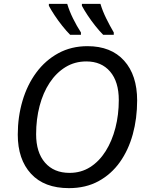

<svg xmlns="http://www.w3.org/2000/svg" viewBox="-20 -964 761 994"><path d="M337 10Q209 10 140.5 -64.5Q72 -139 72 -267Q72 -359 96.5 -442Q121 -525 168 -588.5Q215 -652 282 -688.5Q349 -725 433 -725Q555 -725 622.5 -650Q690 -575 690 -444Q690 -351 667.5 -269Q645 -187 600.5 -124.5Q556 -62 490 -26Q424 10 337 10ZM340 -69Q400 -69 447 -99Q494 -129 527 -181.5Q560 -234 577.5 -302Q595 -370 595 -446Q595 -541 550 -593.5Q505 -646 427 -646Q367 -646 319 -616.5Q271 -587 237 -535.5Q203 -484 185 -415.5Q167 -347 167 -269Q167 -175 213 -122Q259 -69 340 -69ZM514 -784Q495 -803 473.5 -830Q452 -857 433.5 -885Q415 -913 404 -934V-944H500Q511 -907 530 -868.5Q549 -830 569 -796V-784ZM343 -784Q324 -803 302.5 -830Q281 -857 262.5 -885Q244 -913 233 -934V-944H328Q339 -907 358 -868.5Q377 -830 399 -796V-784Z"/></svg>

Font: Noto IKEA Latin
Style: Italic
Weight: 400
Italic angle: -12°
Designer: Monotype Design Team
Foundry: Monotype Imaging Inc.
Version: Version 1.0